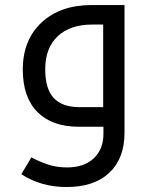

<svg xmlns="http://www.w3.org/2000/svg" viewBox="-20 -505 601 765"><path d="M391.1 -78.1V-407.2H348.1Q259.3 -407.2 209.7 -360.4Q160.2 -313.5 160.2 -229Q160.2 -150.9 194.1 -114.5Q228 -78.1 296.9 -78.1ZM245.1 240.2Q143.1 240.2 64.9 189L105 122.1Q137.2 139.2 171.4 150.6Q205.6 162.1 247.1 162.1Q314.9 162.1 353.5 125.7Q392.1 89.4 392.1 28.8V0H293.9Q187.5 0 129.2 -58.6Q70.8 -117.2 70.8 -228Q70.8 -345.7 145.5 -415.3Q220.2 -484.9 345.2 -484.9H476.1V23.9Q476.1 126 415.8 183.1Q355.5 240.2 245.1 240.2Z"/></svg>

Font: DroidArabicKufi
Style: Regular
Weight: 400
Designer: Pascal Zoghbi
Foundry: Ascender Corporation
Version: Version 1.00; ttfautohint (v1.4.1)